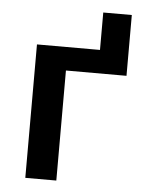

<svg xmlns="http://www.w3.org/2000/svg" viewBox="-51 -735 585 777"><g transform="rotate(5 241.5 -347.0)"><path d="M453 -694V-447H207V0H81V-542H337V-694Z"/></g></svg>

Font: Noto Sans SemiBold
Style: Regular
Weight: 600
Designer: Monotype Design Team
Foundry: Monotype Imaging Inc.
Version: Version 2.007